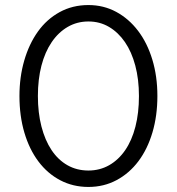

<svg xmlns="http://www.w3.org/2000/svg" viewBox="-20 -730 700 760"><path d="M330 10Q269 10 218.5 -16.5Q168 -43 132 -91Q96 -139 76.5 -205Q57 -271 57 -350Q57 -425 76 -490.5Q95 -556 130 -605Q165 -654 216 -682Q267 -710 330 -710Q390 -710 440 -683Q490 -656 526.5 -608Q563 -560 583 -494Q603 -428 603 -350Q603 -272 583.5 -206Q564 -140 528 -92Q492 -44 441.5 -17Q391 10 330 10ZM330 -55Q375 -55 412 -76Q449 -97 475.5 -135.5Q502 -174 516 -228.5Q530 -283 530 -350Q530 -416 515.5 -470.5Q501 -525 474.5 -563.5Q448 -602 411.5 -623.5Q375 -645 330 -645Q285 -645 248 -623.5Q211 -602 184.5 -563Q158 -524 144 -470Q130 -416 130 -350Q130 -284 144 -229.5Q158 -175 184 -136Q210 -97 247 -76Q284 -55 330 -55Z"/></svg>

Font: Rosa Sans Light
Style: Regular
Weight: 300
Designer: Pentagram / MCKL
Foundry: Pentagram / MCKL
Version: Version 1.005;September 16, 2019;FontCreator 11.5.0.2425 64-